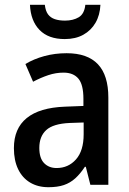

<svg xmlns="http://www.w3.org/2000/svg" viewBox="-20 -771 539 801"><path d="M258 -549Q345 -549 388.5 -503Q432 -457 432 -364V0H357L338 -75H334Q315 -46 294 -27Q273 -8 246.5 1Q220 10 182 10Q138 10 105.5 -9.5Q73 -29 55.5 -65.5Q38 -102 38 -153Q38 -235 91.5 -278.5Q145 -322 251 -326L328 -329V-359Q328 -418 307 -443Q286 -468 245 -468Q213 -468 181.5 -457.5Q150 -447 118 -430L86 -504Q121 -525 165 -537Q209 -549 258 -549ZM271 -258Q202 -255 173 -228.5Q144 -202 144 -154Q144 -111 164 -90.5Q184 -70 216 -70Q265 -70 297 -106Q329 -142 329 -211V-260ZM399 -751Q397 -708 378.5 -676Q360 -644 327.5 -626Q295 -608 250 -608Q182 -608 145 -646Q108 -684 105 -751H167Q170 -725 180.5 -711Q191 -697 209 -691Q227 -685 251 -685Q285 -685 308.5 -699Q332 -713 336 -751Z"/></svg>

Font: Noto Sans Display SemiCondensed Medium
Style: Regular
Weight: 500
Width: 4
Designer: Monotype Design Team
Foundry: Monotype Imaging Inc.
Version: Version 2.003